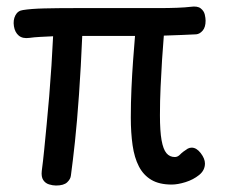

<svg xmlns="http://www.w3.org/2000/svg" viewBox="-20 -563 711 593"><path d="M510 7Q472 7 447.5 -7.5Q423 -22 409 -49Q395 -76 389.5 -114.5Q384 -153 384 -200Q384 -245 386 -289.5Q388 -334 391 -375.5Q394 -417 397 -452H234Q232 -406 229.5 -359Q227 -312 224 -271Q218 -186 211.5 -125.5Q205 -65 199 -21Q198 -10 187.5 0Q177 10 153 10Q143 10 131.5 6.5Q120 3 113.5 -7Q107 -17 109 -35Q113 -65 116.5 -100.5Q120 -136 124 -177.5Q128 -219 132 -266Q136 -315 139 -361.5Q142 -408 144 -451Q122 -450 103.5 -449Q85 -448 71 -446Q50 -443 38 -453Q26 -463 23 -482Q20 -501 27.5 -515.5Q35 -530 51 -532Q76 -536 116 -537Q156 -538 210.5 -538Q265 -538 333 -538Q366 -538 401 -538Q436 -538 468.5 -538Q501 -538 527 -539Q553 -540 569 -542Q590 -545 600 -537Q610 -529 612.5 -518Q615 -507 615 -499Q615 -479 606 -468.5Q597 -458 586 -457Q568 -456 541.5 -455Q515 -454 486 -453Q483 -418 480.5 -378Q478 -338 476 -294.5Q474 -251 474 -207Q474 -158 479 -130Q484 -102 494 -90Q504 -78 520 -78Q529 -78 536.5 -86Q544 -94 560 -104Q566 -107 572 -107Q587 -107 600 -90Q613 -73 613 -58Q613 -37 595 -22.5Q577 -8 553 -0.5Q529 7 510 7Z"/></svg>

Font: Playpen Sans Hebrew
Style: Regular
Weight: 400
Designer: Tom Grace, Laura Meseguer, Veronika Burian, José Scaglione
Foundry: TypeTogether
Version: Version 2.000